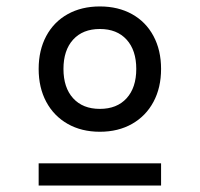

<svg xmlns="http://www.w3.org/2000/svg" viewBox="-20 -682 620 596"><path d="M290 -273Q233 -273 190 -297.5Q147 -322 123.5 -366Q100 -410 100 -468Q100 -526 123.5 -570Q147 -614 190 -638Q233 -662 290 -662Q347 -662 390 -638Q433 -614 456.5 -570Q480 -526 480 -468Q480 -410 456.5 -366Q433 -322 390 -297.5Q347 -273 290 -273ZM290 -344Q343 -344 373 -377Q403 -410 403 -468Q403 -526 373 -559Q343 -592 290 -592Q237 -592 207 -559Q177 -526 177 -468Q177 -410 207 -377Q237 -344 290 -344ZM100 -106V-175H480V-106Z"/></svg>

Font: Sometype Mono Medium
Style: Regular
Weight: 500
Monospace: yes
Designer: Ryoichi Tsunekawa
Foundry: Dharma Type
Version: Version 1.000; ttfautohint (v1.8.3)